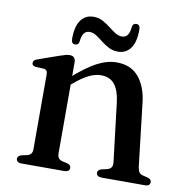

<svg xmlns="http://www.w3.org/2000/svg" viewBox="-75 -722 765 793"><g transform="rotate(10 307.5 -325.0)"><path d="M210 -450V-68.5Q210 -55 215.2 -48.2Q220.5 -41.5 230 -38.5L252.5 -33.5Q268 -28.5 268 -17Q268 0 245 0H66.5Q55.5 0 50 -4.5Q44.5 -9 44.5 -16.5Q44.5 -22.5 48.8 -26.8Q53 -31 61.5 -33.5L85.5 -38.5Q95 -41.5 100 -48Q105 -54.5 105 -68V-379.5Q105 -390.5 101.2 -395.5Q97.5 -400.5 89 -401.5L55 -403Q46.5 -404.5 43 -408Q39.5 -411.5 39.5 -417Q39.5 -423.5 43.5 -427.8Q47.5 -432 58.5 -435.5L142.5 -465Q158 -470.5 167.8 -473Q177.5 -475.5 185 -475.5Q197.5 -475.5 203.8 -468.8Q210 -462 210 -450ZM196 -344 177 -363.5 198.5 -382.5Q257.5 -435 300 -457.2Q342.5 -479.5 382 -479.5Q442 -479.5 475 -439.8Q508 -400 515.5 -332.5L546 -70Q548 -56 552.8 -48.8Q557.5 -41.5 568 -38.5L589 -33.5Q597.5 -31 601.5 -26.8Q605.5 -22.5 605.5 -16.5Q605.5 -9 600.5 -4.5Q595.5 0 583.5 0H403.5Q380.5 0 380.5 -17Q380.5 -28.5 396 -33.5L419.5 -38.5Q430 -41.5 435.8 -48.8Q441.5 -56 440 -70L410.5 -316.5Q404.5 -366 384.8 -391Q365 -416 327 -416Q303 -416 276.2 -402.8Q249.5 -389.5 217.5 -362.5ZM378 -524Q357 -524 339.5 -533Q322 -542 307 -554Q292 -566 278.2 -575Q264.5 -584 250 -584Q234 -584 225.8 -572.2Q217.5 -560.5 215.5 -536.5Q212.5 -522.5 199 -522.5Q183 -522.5 183 -543.5Q183 -596 202.2 -622.2Q221.5 -648.5 255 -648.5Q276.5 -648.5 293.8 -639.2Q311 -630 326 -618.2Q341 -606.5 354.8 -597.5Q368.5 -588.5 383.5 -588.5Q399.5 -588.5 407.5 -600.5Q415.5 -612.5 417.5 -636Q420 -650 434 -650Q450 -650 450 -629Q450 -576.5 430.8 -550.2Q411.5 -524 378 -524Z"/></g></svg>

Font: Fraunces 16pt
Style: Regular
Weight: 400
Version: Version 1.000;[b76b70a41]